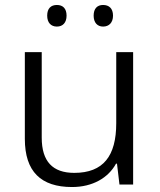

<svg xmlns="http://www.w3.org/2000/svg" viewBox="-20 -743 643 773"><path d="M170 -680C170 -652 185 -636 209 -636C233 -636 248 -652 248 -680C248 -709 233 -723 209 -723C185 -723 170 -709 170 -680ZM357 -680C357 -652 372 -636 395 -636C419 -636 435 -652 435 -680C435 -709 419 -723 395 -723C372 -723 357 -709 357 -680ZM516 -533H448V-247C448 -115 396 -47 279 -47C192 -47 148 -93 148 -189V-533H80V-184C80 -52 145 10 270 10C353 10 416 -27 447 -84H451L461 0H516Z"/></svg>

Font: Noto Sans Syriac Light
Style: Regular
Weight: 300
Designer: Patrick Giasson and the Monotype Design Team
Foundry: Monotype Imaging Inc.
Version: Version 3.000